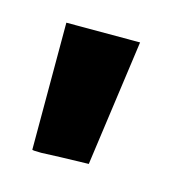

<svg xmlns="http://www.w3.org/2000/svg" viewBox="-44 -686 215 244"><g transform="rotate(15 63.5 -564.0)"><path d="M29 -480Q17 -480 17 -481V-648H114L91 -482L54 -481Z"/></g></svg>

Font: New Amsterdam
Style: Regular
Weight: 400
Designer: Vladimir Nikolic
Foundry: Vladimir Nikolic
Version: Version 1.000; ttfautohint (v1.8.4.7-5d5b)